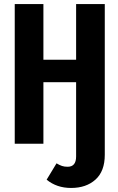

<svg xmlns="http://www.w3.org/2000/svg" viewBox="-20 -712 583 951"><path d="M499 -692V55Q499 136 453 177.5Q407 219 332 219Q261 219 211 178L260 97Q275 106 287 110Q299 114 315 114Q357 114 357 63V-305H195V0H53V-692H195V-416H357V-692Z"/></svg>

Font: Fira Sans Compressed SemiBold
Style: Regular
Weight: 600
Width: 1
Designer: bBox Type GmbH & Carrois Corporate GbR & Edenspiekermann AG
Foundry: bBox Type GmbH & Carrois Corporate GbR & Edenspiekermann AG
Version: Version 4.301